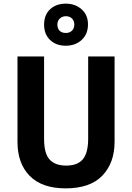

<svg xmlns="http://www.w3.org/2000/svg" viewBox="-20 -1024 725 1054"><path d="M609 -246Q609 -130 542 -60Q475 10 340 10Q211 10 143.5 -58Q76 -126 76 -246V-714H222V-262Q222 -181 252.5 -148Q283 -115 343 -115Q406 -115 435 -150Q464 -185 464 -263V-714H609ZM341 -773Q288 -773 255 -804.5Q222 -836 222 -889Q222 -942 255 -973Q288 -1004 341 -1004Q393 -1004 428 -973Q463 -942 463 -890Q463 -837 428.5 -805Q394 -773 341 -773ZM342 -843Q362 -843 375 -855.5Q388 -868 388 -889Q388 -910 375 -922.5Q362 -935 342 -935Q322 -935 308.5 -922.5Q295 -910 295 -889Q295 -868 307 -855.5Q319 -843 342 -843Z"/></svg>

Font: Noto Sans Ethiopic SemiCondensed
Style: Bold
Weight: 700
Width: 4
Designer: Monotype Design Team
Foundry: Monotype Imaging Inc.
Version: Version 2.102; ttfautohint (v1.8.4.7-5d5b)